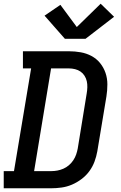

<svg xmlns="http://www.w3.org/2000/svg" viewBox="-27 -1010 647 1030"><path d="M-7 0V-92H48L140 -643H96V-735H343Q375 -735 406 -729.5Q437 -724 464 -709.5Q491 -695 510 -671.5Q529 -648 539 -619Q549 -590 549 -557.5Q549 -525 544 -493L495 -198Q490 -170 480 -143Q470 -116 452.5 -92Q435 -68 410.5 -49.5Q386 -31 359 -19.5Q332 -8 303.5 -4Q275 0 248 0ZM156 -92H248Q264 -92 280.5 -95Q297 -98 313 -105Q329 -112 342.5 -123.5Q356 -135 366 -150Q376 -165 381.5 -181Q387 -197 390 -213L438 -508Q441 -525 441.5 -542Q442 -559 438.5 -574.5Q435 -590 426.5 -603.5Q418 -617 405 -626Q392 -635 375.5 -639Q359 -643 343 -643H247ZM321 -802 212 -926 297 -984 385 -865 513 -990 585 -920 432 -802Z"/></svg>

Font: Iosevka Curly Slab SmBdEx
Style: Italic
Weight: 600
Width: 7
Italic angle: -9°
Monospace: yes
Designer: Belleve Invis
Foundry: Belleve Invis
Version: Version 11.1.0; ttfautohint (v1.8.3)